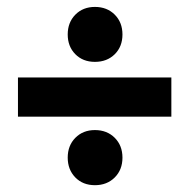

<svg xmlns="http://www.w3.org/2000/svg" viewBox="-20 -609 551 558"><path d="M335.9 -508.8Q335.9 -473.6 313.5 -451.4Q291 -429.2 255.9 -429.2Q220.7 -429.2 198.7 -451.7Q176.8 -474.1 176.8 -508.8Q176.8 -543.9 199 -566.4Q221.2 -588.9 255.9 -588.9Q291 -588.9 313.5 -566.4Q335.9 -543.9 335.9 -508.8ZM32.2 -383.8H478V-270H32.2ZM335.9 -150.9Q335.9 -115.7 313.5 -93.3Q291 -70.8 255.9 -70.8Q220.7 -70.8 198.7 -93.5Q176.8 -116.2 176.8 -150.9Q176.8 -186 199 -208.5Q221.2 -231 255.9 -231Q291 -231 313.5 -208.5Q335.9 -186 335.9 -150.9Z"/></svg>

Font: Argentum Sans
Style: Bold
Weight: 700
Designer: Julieta Ulanovsky (Modified by Cristiano Sobral)
Foundry: Julieta Ulanovsky
Version: Version 1.000; ttfautohint (v1.5.65-e2d9)